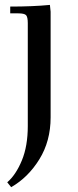

<svg xmlns="http://www.w3.org/2000/svg" viewBox="-20 -466 321 789"><path d="M9.8 283.2Q45.4 252.4 69.8 193.4Q94.2 134.3 94.2 51.8V-371.1Q94.2 -396 87.2 -403.6Q80.1 -411.1 55.2 -411.1H22V-439Q115.2 -439 185.1 -445.8L188 -418V16.1Q188 113.8 141.8 188.5Q95.7 263.2 25.9 303.2Z"/></svg>

Font: Dihjauti S
Style: Bold
Weight: 700
Designer: T. Christopher White
Version: Version 3.0.0